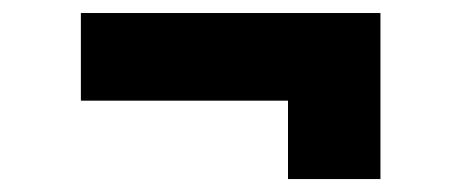

<svg xmlns="http://www.w3.org/2000/svg" viewBox="-20 -409 723 292"><path d="M418 -136.7V-255.9H103V-389.2H558.6V-136.7Z"/></svg>

Font: Inter 17pt ExtraBold
Style: Regular
Weight: 800
Version: Version 4.001;git-66647c0bb